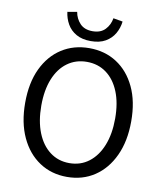

<svg xmlns="http://www.w3.org/2000/svg" viewBox="-100 -1022 943 1116"><g transform="rotate(10 371.0 -464.5)"><path d="M371 13.4Q279.2 13.4 208.6 -33.4Q138 -80.2 98 -166.2Q58.1 -252.2 58.1 -369.3Q58.1 -487 98 -571.3Q138 -655.6 208.6 -701Q279.2 -746.4 371 -746.4Q463.3 -746.4 533.7 -700.8Q604.1 -655.2 644 -571.1Q684 -487 684 -369.3Q684 -252.2 644 -166.2Q604.1 -80.2 533.7 -33.4Q463.3 13.4 371 13.4ZM371 -68Q437.1 -68 486 -105.3Q535 -142.5 562.1 -210.1Q589.2 -277.8 589.2 -369.3Q589.2 -460.8 562.1 -527.3Q535 -593.7 486 -629.5Q437.1 -665.4 371 -665.4Q305.6 -665.4 256.3 -629.5Q207.1 -593.7 180.2 -527.3Q153.3 -460.8 153.3 -369.3Q153.3 -277.8 180.2 -210.1Q207.1 -142.5 256.3 -105.3Q305.6 -68 371 -68ZM371 -788.1Q319.5 -788.1 284.8 -807.9Q250.1 -827.7 231.4 -860.6Q212.7 -893.5 207.9 -932L264 -941.7Q270.8 -902.2 296.9 -874.4Q323.1 -846.5 371 -846.5Q419 -846.5 445.4 -874.4Q471.7 -902.2 478.1 -941.7L533.8 -932Q529.4 -893.5 510.5 -860.6Q491.6 -827.7 457.1 -807.9Q422.6 -788.1 371 -788.1Z"/></g></svg>

Font: Noto Sans SC Thin
Style: Regular
Weight: 100
Designer: Ryoko NISHIZUKA 西塚涼子 (kana, bopomofo & ideographs); Paul D. Hunt (Latin, Greek & Cyrillic); Sandoll Communications 산돌커뮤니
Foundry: Adobe
Version: Version 2.004-H2;hotconv 1.0.118;makeotfexe 2.5.65603